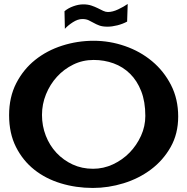

<svg xmlns="http://www.w3.org/2000/svg" viewBox="-20 -929 935 958"><path d="M447.3 -725.6Q527.3 -725.6 603.5 -699.2Q679.7 -672.9 738.8 -623.5Q797.9 -574.2 833.5 -504.4Q869.1 -434.6 869.1 -347.7Q869.1 -261.7 831.5 -195.3Q793.9 -128.9 733.4 -83.5Q672.9 -38.1 596.7 -14.6Q520.5 8.8 443.4 8.8Q359.4 8.8 283.7 -14.2Q208 -37.1 150.9 -82.5Q93.8 -127.9 59.6 -195.8Q25.4 -263.7 25.4 -354.5Q25.4 -444.3 61 -513.7Q96.7 -583 155.3 -629.9Q213.9 -676.8 290 -701.2Q366.2 -725.6 447.3 -725.6ZM189.5 -355.5Q189.5 -300.8 208.5 -252Q227.5 -203.1 261.7 -166.5Q295.9 -129.9 342.3 -108.4Q388.7 -86.9 444.3 -86.9Q496.1 -86.9 543.5 -108.9Q590.8 -130.9 626.5 -167.5Q662.1 -204.1 683.6 -251.5Q705.1 -298.8 705.1 -350.6Q705.1 -421.9 684.6 -474.1Q664.1 -526.4 628.9 -561Q593.8 -595.7 546.9 -612.8Q500 -629.9 447.3 -629.9Q392.6 -629.9 345.7 -606.9Q298.8 -584 264.2 -545.9Q229.5 -507.8 209.5 -458.5Q189.5 -409.2 189.5 -355.5ZM617.2 -909.2 614.3 -821.3Q592.8 -809.6 565.9 -802.7Q539.1 -795.9 516.6 -795.9Q491.2 -795.9 475.6 -801.8Q460 -807.6 447.3 -814.9Q434.6 -822.3 421.9 -828.1Q409.2 -834 390.6 -834Q368.2 -834 343.3 -817.9Q318.4 -801.8 303.7 -785.2L301.8 -873Q320.3 -888.7 346.2 -897.9Q372.1 -907.2 395.5 -907.2Q418 -907.2 435.5 -901.4Q453.1 -895.5 467.8 -888.2Q482.4 -880.9 494.6 -875Q506.8 -869.1 518.6 -869.1Q542 -869.1 569.8 -882.3Q597.7 -895.5 617.2 -909.2Z"/></svg>

Font: Cherry Cream Soda
Style: Regular
Weight: 400
Designer: Font Diner, Inc
Foundry: Font Diner, Inc
Version: Version 1.001